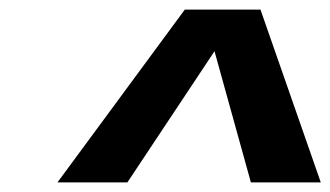

<svg xmlns="http://www.w3.org/2000/svg" viewBox="-20 -700 690 401"><path d="M366 -680H524L650 -319H504L428 -593L246 -319H100Z"/></svg>

Font: Teachers[wght] Italic
Style: Regular
Weight: 400
Designer: Alfredo Marco Pradil & Chank Diesel
Version: Version 1.000;Glyphs 3.1.2 (3151)